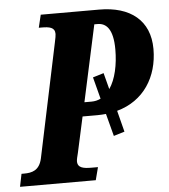

<svg xmlns="http://www.w3.org/2000/svg" viewBox="-72 -761 713 808"><g transform="rotate(-5 285.0 -357.0)"><path d="M314 -54H287C253 -54 228 -58 228 -86C228 -93 231 -106 235 -121L268 -272H331C344 -272 356 -273 367 -274L392 -179L438 -193L415 -283C529 -314 590 -411 590 -529C590 -650 508 -714 377 -714H130L117 -660H128C162 -660 185 -656 185 -628C185 -621 183 -611 179 -592L78 -112C67 -61 35 -54 2 -54H-9L-20 0H300ZM281 -331 351 -654H365C400 -654 430 -629 430 -541C430 -477 417 -416 390 -377L372 -446L326 -432L350 -340C338 -334 325 -331 311 -331Z"/></g></svg>

Font: Noto Serif Condensed Extra
Style: Italic
Weight: 800
Width: 3
Italic angle: -12°
Designer: Monotype Design Team
Foundry: Monotype Imaging Inc.
Version: Version 1.901